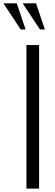

<svg xmlns="http://www.w3.org/2000/svg" viewBox="-84 -1104 321 1124"><path d="M149.9 -931.6 48.8 -1084.5H127L178.7 -931.6ZM37.1 -931.6 -64 -1084.5H14.2L65.9 -931.6ZM70.8 0V-840.3H145V0Z"/></svg>

Font: Oswald-Light
Style: Light
Weight: 300
Designer: vernon adams
Foundry: vernon adams
Version: Version ; ttfautohint (v0.92.18-e454-dirty) -l 8 -r 50 -G 20